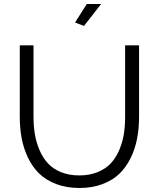

<svg xmlns="http://www.w3.org/2000/svg" viewBox="-20 -937 795 962"><path d="M400.9 -807.1 356 -824.2 415 -917H486.8ZM377.9 4.9Q312.5 4.9 260.7 -15.1Q209 -35.2 175.3 -68.4Q141.6 -101.6 119.6 -148.2Q97.7 -194.8 88.4 -245.1Q79.1 -295.4 79.1 -352.1V-710H147.9V-352.1Q147.9 -305.2 154.8 -264.2Q161.6 -223.1 178.2 -184.6Q194.8 -146 220.2 -118.4Q245.6 -90.8 285.6 -74.5Q325.7 -58.1 377 -58.1Q429.2 -58.1 470 -75Q510.7 -91.8 536.1 -119.6Q561.5 -147.5 577.9 -186.3Q594.2 -225.1 600.6 -265.6Q606.9 -306.2 606.9 -352.1V-710H676.8V-352.1Q676.8 -293 666.7 -241.5Q656.7 -189.9 634 -144Q611.3 -98.1 577.4 -65.7Q543.5 -33.2 492.4 -14.2Q441.4 4.9 377.9 4.9Z"/></svg>

Font: Rawline
Style: Regular
Weight: 400
Designer: Matt McInerney, Pablo Impallari, Rodrigo Fuenzalida
Foundry: Matt McInerney, Pablo Impallari, Rodrigo Fuenzalida
Version: Version 4.020;PS 004.020;hotconv 1.0.88;makeotf.lib2.5.64775